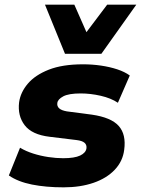

<svg xmlns="http://www.w3.org/2000/svg" viewBox="-20 -793 605 824"><path d="M253 11Q177 11 117 -1Q57 -13 18 -40L66 -159Q91 -144 122.5 -134Q154 -124 187.5 -119Q221 -114 251 -114Q300 -114 324 -125.5Q348 -137 351 -156Q353 -171 343 -180Q333 -189 308 -192L193 -206Q117 -215 86 -255.5Q55 -296 62 -354Q68 -397 99.5 -434Q131 -471 189.5 -494Q248 -517 336 -517Q376 -517 413.5 -511.5Q451 -506 483 -495.5Q515 -485 537 -469L486 -352Q456 -372 412 -382Q368 -392 326 -392Q275 -392 251.5 -379.5Q228 -367 226 -351Q224 -337 234 -328Q244 -319 267 -315L374 -301Q457 -289 489.5 -252.5Q522 -216 513 -150Q507 -101 472.5 -64.5Q438 -28 381.5 -8.5Q325 11 253 11ZM259 -562 173 -773H299L351 -655L440 -773H565L415 -562Z"/></svg>

Font: Nunito Sans 7pt Black
Style: Italic
Weight: 900
Italic angle: -9°
Version: Version 3.101;gftools[0.9.27]